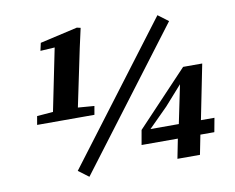

<svg xmlns="http://www.w3.org/2000/svg" viewBox="-76 -763 1079 881"><g transform="rotate(-10 464.0 -322.0)"><path d="M77 -256 84 -296 159 -302 218 -592 151 -588 159 -624 334 -664 351 -660 331 -570 275 -302 351 -296 344 -256ZM272 20 224 -16 708 -656 756 -620ZM684 9 702 -82H533L545 -150L783 -402H872L821 -147H884L872 -82H807L789 9ZM586 -147H718L755 -326L675 -236Z"/></g></svg>

Font: Source Serif 4 SmText
Style: Bold Italic
Weight: 700
Italic angle: -12°
Designer: Frank Grießhammer
Foundry: Adobe
Version: Version 4.005;hotconv 1.1.0;makeotfexe 2.6.0